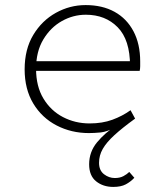

<svg xmlns="http://www.w3.org/2000/svg" viewBox="-20 -512 640 756"><path d="M426 224Q386 224 358.5 202Q331 180 331 135Q331 86 362 48.5Q393 11 439 -19L442 -14Q402 7 376.5 9.5Q351 12 330 12Q261 12 203 -18Q145 -48 111 -104.5Q77 -161 77 -239Q77 -318 111 -374.5Q145 -431 200 -461.5Q255 -492 317 -492Q383 -492 431 -465.5Q479 -439 505.5 -389Q532 -339 532 -270Q532 -261 532 -251.5Q532 -242 530 -233H99V-271H510L492 -253Q492 -355 443.5 -404.5Q395 -454 318 -454Q268 -454 223.5 -429Q179 -404 150.5 -356.5Q122 -309 122 -241Q122 -172 151 -124Q180 -76 228 -51Q276 -26 333 -26Q383 -26 422.5 -40.5Q462 -55 494 -78L512 -45Q461 -8 430 20.5Q399 49 384.5 74.5Q370 100 370 129Q370 159 389.5 174Q409 189 432 189Q452 189 466 181.5Q480 174 489 165L509 188Q494 204 475 214Q456 224 426 224Z"/></svg>

Font: Source Code Pro ExtraLight Light
Style: Regular
Weight: 300
Monospace: yes
Version: Version 1.018;hotconv 1.0.116;makeotfexe 2.5.65601